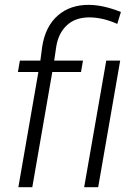

<svg xmlns="http://www.w3.org/2000/svg" viewBox="-20 -781 566 801"><path d="M56.6 0 140.1 -480.5H54.7L63 -528.3H148.4L156.2 -587.4Q169.4 -670.9 221.2 -716.3Q272.9 -761.7 353 -760.7Q412.1 -759.8 484.4 -731L469.2 -681.2Q411.1 -707.5 355 -708.5Q295.4 -709 259.8 -676.3Q224.1 -643.6 214.8 -587.4L206.1 -528.3H326.2L317.9 -480.5H198.2L114.7 0ZM389.6 0H331.1L423.3 -528.3H481.4Z"/></svg>

Font: RobotoInd Light
Style: Italic
Weight: 300
Italic angle: -12°
Designer: Google
Version: Version 2.001151; 2014